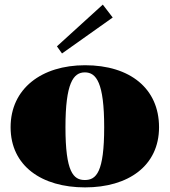

<svg xmlns="http://www.w3.org/2000/svg" viewBox="-20 -798 736 833"><path d="M349 15C536 15 670 -78 670 -246C670 -414 544 -515 349 -515C161 -515 26 -414 26 -246C26 -78 161 15 349 15ZM348 -17C298 -17 264 -52 264 -246C264 -437 298 -484 348 -484C398 -484 432 -439 432 -246C432 -51 398 -17 348 -17ZM469 -722 426 -778 227 -597 249 -566Z"/></svg>

Font: Sprat Black
Style: Regular
Weight: 900
Designer: Ethan Nakache
Foundry: Collletttivo
Version: Version 2.000;Glyphs 3.2 (3217)